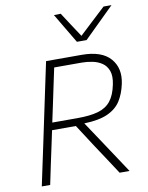

<svg xmlns="http://www.w3.org/2000/svg" viewBox="-102 -1043 863 1116"><g transform="rotate(-10 329.0 -485.0)"><path d="M52.5 0Q65 -59.5 77 -115.5Q89 -171.5 103 -237.5L152.5 -472.5Q167 -540 178.8 -596.8Q190.5 -653.5 203.5 -713H413.5Q531 -713 582.2 -654.8Q633.5 -596.5 614 -506Q602 -449.5 575.8 -408.2Q549.5 -367 498.2 -343.8Q447 -320.5 359.5 -318L436.5 -202.5Q458 -170 482.2 -133.5Q506.5 -97 529.5 -62.2Q552.5 -27.5 570.5 0H512Q481.5 -47 452.5 -90.8Q423.5 -134.5 395.5 -177L308.5 -311.5H168L152 -236Q138 -171.5 126.2 -115.8Q114.5 -60 102 0ZM406 -668.5H243.5Q233 -619.5 223 -572Q213 -524.5 201.5 -470L177 -355H326.5Q400.5 -355 447.8 -368.5Q495 -382 522.2 -415.8Q549.5 -449.5 562 -510.5Q572.5 -560 561.2 -591.2Q550 -622.5 525 -639.2Q500 -656 468.2 -662.2Q436.5 -668.5 406 -668.5ZM399.5 -792.5Q373.5 -836.5 347 -880.8Q320.5 -925 295 -968.5L335 -969.5Q358.5 -933 382.8 -896Q407 -859 431.5 -822Q471.5 -859.5 509.8 -895.2Q548 -931 587.5 -967.5H634.5Q589 -923 545.5 -880Q502 -837 456.5 -792.5Z"/></g></svg>

Font: Commissioner ExtraLight
Style: Italic
Weight: 200
Italic angle: -12°
Designer: Kostas Bartsokas
Foundry: Kostas Bartsokas
Version: Version 1.000; ttfautohint (v1.8.3)